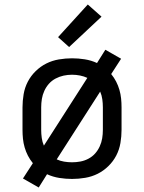

<svg xmlns="http://www.w3.org/2000/svg" viewBox="-20 -787 640 853"><path d="M152 46 82 6 126 -62Q113 -78 104 -95.5Q95 -113 89.5 -132Q84 -151 82 -170.5Q80 -190 80 -210V-310Q80 -339 85 -368.5Q90 -398 103.5 -424Q117 -450 138.5 -471Q160 -492 186 -505Q212 -518 241.5 -523Q271 -528 300 -528Q328 -528 356.5 -523.5Q385 -519 411 -507L448 -566L518 -526L474 -458Q487 -442 496 -424.5Q505 -407 510.5 -388Q516 -369 518 -349.5Q520 -330 520 -310V-210Q520 -181 515 -151.5Q510 -122 496.5 -96Q483 -70 461.5 -49Q440 -28 414 -15Q388 -2 358.5 3Q329 8 300 8Q272 8 243.5 3.5Q215 -1 189 -13ZM175 -140 368 -441Q353 -448 335.5 -451.5Q318 -455 300 -455Q281 -455 262.5 -451Q244 -447 227 -438Q210 -429 197.5 -415Q185 -401 177 -383.5Q169 -366 166 -347.5Q163 -329 163 -310V-210Q163 -192 165.5 -174Q168 -156 175 -140ZM300 -66Q319 -66 337.5 -69.5Q356 -73 373 -82Q390 -91 402.5 -105Q415 -119 423 -136.5Q431 -154 434 -172.5Q437 -191 437 -210V-310Q437 -328 434.5 -346Q432 -364 425 -380L232 -79Q247 -72 264.5 -69Q282 -66 300 -66ZM287 -578 238 -622 370 -767 431 -713Z"/></svg>

Font: Nova Nerd Font
Style: Regular
Weight: 400
Designer: Belleve Invis
Foundry: Belleve Invis
Version: Version 24.1.4; ttfautohint (v1.8.4);Nerd Fonts 3.1.1